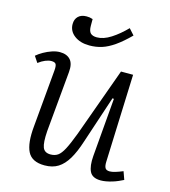

<svg xmlns="http://www.w3.org/2000/svg" viewBox="-109 -803 801 904"><g transform="rotate(15 291.5 -350.5)"><path d="M14 -473Q28 -485 46.5 -495.5Q65 -506 85.5 -513Q106 -520 124 -520Q158 -520 175.5 -500.5Q193 -481 189 -440L162 -145Q158 -88 167 -65.5Q176 -43 205 -43Q226 -43 240.5 -53Q255 -63 269.5 -90.5Q284 -118 304 -171L425 -506H484L468 -79Q467 -58 472.5 -48Q478 -38 495 -38Q506 -38 522.5 -43Q539 -48 558 -56L572 -17Q562 -12 548.5 -6Q535 0 520 4.5Q505 9 491 11.5Q477 14 465 14Q424 14 411 -12.5Q398 -39 402 -88L426 -373L419 -374L342 -142Q325 -89 304.5 -54.5Q284 -20 257 -3Q230 14 191 14Q129 14 108.5 -27Q88 -68 96 -150L121 -429Q123 -451 118.5 -460Q114 -469 96 -469Q83 -469 67 -462.5Q51 -456 34 -443ZM249 -586Q204 -586 175.5 -607.5Q147 -629 147 -663Q147 -687 161.5 -701Q176 -715 202 -715Q210 -715 216.5 -714Q223 -713 232 -710V-678Q232 -652 242 -642Q252 -632 273 -632Q305 -632 341 -655Q377 -678 412 -714L438 -685Q401 -648 369.5 -626Q338 -604 309.5 -595Q281 -586 249 -586Z"/></g></svg>

Font: Literata 18pt Light
Style: Italic
Weight: 300
Italic angle: -2°
Designer: Latin by Veronika Burian and Jose Scaglione. Greek by Irene Vlachou. Cyrillic by Vera Evstafieva
Foundry: TypeTogether
Version: Version 3.103;gftools[0.9.29]